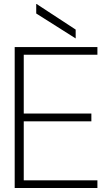

<svg xmlns="http://www.w3.org/2000/svg" viewBox="-20 -934 541 954"><path d="M53 0V-700H464V-662H98V-370H434V-331H98V-38H464V0ZM356 -743 160 -867V-914H162L356 -787Z"/></svg>

Font: DM Sans 36pt ExtraLight
Style: Regular
Weight: 250
Designer: Colophon Foundry, Jonny Pinhorn
Foundry: Colophon Foundry
Version: Version 4.004;gftools[0.9.30]